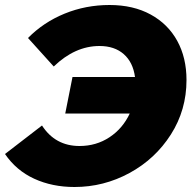

<svg xmlns="http://www.w3.org/2000/svg" viewBox="-36 -734 777 768"><path d="M710 -414Q710 -294 647.5 -196Q585 -98 482 -42Q379 14 262 14Q173 14 101 -19Q29 -52 -16 -118L132 -232Q185 -150 282 -150Q349 -150 402 -185Q455 -220 483 -280H225L254 -426H504Q496 -485 459 -517.5Q422 -550 362 -550Q264 -550 179 -468L76 -582Q138 -645 222.5 -679.5Q307 -714 402 -714Q497 -714 566.5 -676Q636 -638 673 -570.5Q710 -503 710 -414Z"/></svg>

Font: Montserrat Alternates ExtraBold
Style: Italic
Weight: 800
Italic angle: -11.3°
Designer: Julieta Ulanovsky
Foundry: Julieta Ulanovsky
Version: Version 7.200